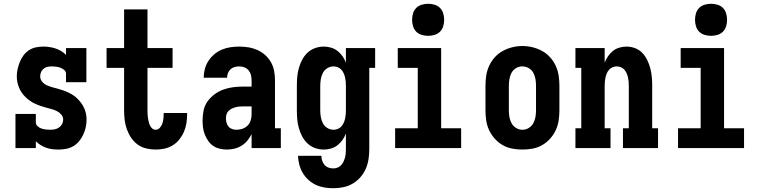

<svg xmlns="http://www.w3.org/2000/svg" viewBox="-20 -785 4040 1018"><path d="M291 8Q274 8 257.5 6Q241 4 225.5 -1.5Q210 -7 196 -15.5Q182 -24 170 -36V0H62V-181H170V-136Q170 -124 179.5 -115.5Q189 -107 200 -103.5Q211 -100 223 -98.5Q235 -97 247 -97Q259 -97 271 -99.5Q283 -102 293 -109Q303 -116 309 -127Q315 -138 315 -151Q315 -166 304.5 -178Q294 -190 280.5 -196.5Q267 -203 252 -207Q237 -211 222.5 -215Q208 -219 193.5 -224Q179 -229 165 -235.5Q151 -242 138.5 -251Q126 -260 115 -270.5Q104 -281 95.5 -293.5Q87 -306 81 -320.5Q75 -335 72 -350Q69 -365 69 -380Q69 -400 73.5 -419.5Q78 -439 85.5 -457.5Q93 -476 105 -492Q117 -508 134 -519Q151 -530 170.5 -534Q190 -538 210 -538Q227 -538 243 -535.5Q259 -533 274.5 -528Q290 -523 304 -514.5Q318 -506 330 -494V-530H438V-349H330V-394Q330 -406 320.5 -414Q311 -422 300 -426Q289 -430 277.5 -431.5Q266 -433 254 -433Q242 -433 231 -430.5Q220 -428 211 -420.5Q202 -413 197.5 -402Q193 -391 193 -380Q193 -365 203 -352.5Q213 -340 227 -333.5Q241 -327 255.5 -323Q270 -319 285 -315Q300 -311 314.5 -306Q329 -301 342.5 -294.5Q356 -288 369 -279.5Q382 -271 392.5 -260Q403 -249 412 -236.5Q421 -224 427 -210Q433 -196 436 -181Q439 -166 439 -150Q439 -130 434.5 -110Q430 -90 421.5 -71.5Q413 -53 400 -37Q387 -21 369.5 -10.5Q352 0 331.5 4Q311 8 291 8Z M805 8Q780 8 755 2Q730 -4 709.5 -19Q689 -34 675 -55Q661 -76 652.5 -100Q644 -124 641 -149Q638 -174 638 -199V-425H545V-530H638V-735H762V-530H895V-425H762V-199Q762 -189 762.5 -179Q763 -169 764.5 -159Q766 -149 768.5 -139Q771 -129 775 -120Q779 -111 787 -104Q795 -97 805 -97Q818 -97 827.5 -107.5Q837 -118 841 -130.5Q845 -143 846.5 -156Q848 -169 848 -182Q848 -183 848 -184Q848 -185 848 -186H972Q972 -184 972 -181.5Q972 -179 972 -176Q972 -153 968 -129.5Q964 -106 954.5 -84.5Q945 -63 930 -44.5Q915 -26 895 -14Q875 -2 852 3Q829 8 805 8Z M1183 8Q1164 8 1145 3.5Q1126 -1 1110.5 -11.5Q1095 -22 1084 -38Q1073 -54 1066 -71.5Q1059 -89 1056.5 -108Q1054 -127 1054 -146Q1054 -173 1059.5 -199.5Q1065 -226 1080.5 -247.5Q1096 -269 1117.5 -285Q1139 -301 1164 -310Q1189 -319 1215.5 -322.5Q1242 -326 1269 -326H1314V-359Q1314 -373 1310.5 -387Q1307 -401 1298 -412Q1289 -423 1275.5 -428Q1262 -433 1248 -433Q1236 -433 1223.5 -429.5Q1211 -426 1202 -417.5Q1193 -409 1188.5 -397Q1184 -385 1184 -373H1060Q1060 -396 1066 -419Q1072 -442 1085 -462Q1098 -482 1116.5 -497.5Q1135 -513 1156.5 -522Q1178 -531 1201.5 -534.5Q1225 -538 1248 -538Q1273 -538 1297.5 -534Q1322 -530 1344.5 -520Q1367 -510 1386 -493Q1405 -476 1417 -454.5Q1429 -433 1433.5 -408.5Q1438 -384 1438 -359V-105H1469V0H1314V-74Q1305 -56 1292 -40Q1279 -24 1261.5 -13Q1244 -2 1223.5 3Q1203 8 1183 8ZM1234 -97Q1250 -97 1266 -102.5Q1282 -108 1293.5 -120Q1305 -132 1309.5 -148Q1314 -164 1314 -180V-221H1269Q1258 -221 1248 -220Q1238 -219 1227.5 -216Q1217 -213 1208 -208.5Q1199 -204 1191.5 -196.5Q1184 -189 1181 -179Q1178 -169 1178 -158Q1178 -146 1181 -134.5Q1184 -123 1191.5 -114Q1199 -105 1210.5 -101Q1222 -97 1234 -97Z M1747 213Q1723 213 1699.5 209Q1676 205 1654.5 195Q1633 185 1615 168.5Q1597 152 1585 131.5Q1573 111 1567 88Q1561 65 1560 41H1684Q1684 54 1688 66.5Q1692 79 1700.5 89Q1709 99 1721.5 103.5Q1734 108 1747 108Q1758 108 1769 104Q1780 100 1788 91.5Q1796 83 1801 72.5Q1806 62 1809 51Q1812 40 1813 28.5Q1814 17 1814 5V-77Q1807 -59 1796 -43Q1785 -27 1769.5 -15Q1754 -3 1735 2.5Q1716 8 1697 8Q1673 8 1650.5 0Q1628 -8 1610.5 -24.5Q1593 -41 1582 -62Q1571 -83 1564.5 -106Q1558 -129 1556 -152.5Q1554 -176 1554 -200V-330Q1554 -354 1556 -377.5Q1558 -401 1564.5 -424Q1571 -447 1582 -468Q1593 -489 1610.5 -505.5Q1628 -522 1650.5 -530Q1673 -538 1697 -538Q1716 -538 1735 -532.5Q1754 -527 1769.5 -515Q1785 -503 1796 -487Q1807 -471 1814 -453V-530H1969V-425H1938V5Q1938 32 1934 58.5Q1930 85 1919.5 109.5Q1909 134 1891 154.5Q1873 175 1850 188.5Q1827 202 1800.5 207.5Q1774 213 1747 213ZM1749 -97Q1760 -97 1771 -101.5Q1782 -106 1789.5 -114Q1797 -122 1802 -133Q1807 -144 1809.5 -155Q1812 -166 1813 -177.5Q1814 -189 1814 -200V-330Q1814 -341 1813 -352.5Q1812 -364 1809.5 -375Q1807 -386 1802 -397Q1797 -408 1789.5 -416Q1782 -424 1771 -428.5Q1760 -433 1749 -433Q1731 -433 1715.5 -423.5Q1700 -414 1692 -398.5Q1684 -383 1681 -365.5Q1678 -348 1678 -330V-200Q1678 -182 1681 -164.5Q1684 -147 1692 -131.5Q1700 -116 1715.5 -106.5Q1731 -97 1749 -97Z M2075 0V-105H2195V-425H2089V-530H2319V-105H2425V0ZM2250 -595Q2233 -595 2216 -600Q2199 -605 2187 -617Q2175 -629 2170 -646Q2165 -663 2165 -680Q2165 -697 2170 -714Q2175 -731 2187 -743Q2199 -755 2216 -760Q2233 -765 2250 -765Q2267 -765 2284 -760Q2301 -755 2313 -743Q2325 -731 2330 -714Q2335 -697 2335 -680Q2335 -663 2330 -646Q2325 -629 2313 -617Q2301 -605 2284 -600Q2267 -595 2250 -595Z M2750 8Q2723 8 2696 3Q2669 -2 2645.5 -15.5Q2622 -29 2603.5 -49.5Q2585 -70 2573.5 -94.5Q2562 -119 2558 -146Q2554 -173 2554 -200V-330Q2554 -357 2558 -384Q2562 -411 2573.5 -436Q2585 -461 2603.5 -481.5Q2622 -502 2646 -515Q2670 -528 2696.5 -534.5Q2723 -541 2750 -541Q2777 -541 2803.5 -534.5Q2830 -528 2854 -515Q2878 -502 2896.5 -481.5Q2915 -461 2926.5 -436Q2938 -411 2942 -384Q2946 -357 2946 -330V-200Q2946 -173 2942 -146Q2938 -119 2926.5 -94.5Q2915 -70 2896.5 -49.5Q2878 -29 2854.5 -15.5Q2831 -2 2804 3Q2777 8 2750 8ZM2750 -97Q2768 -97 2783.5 -106.5Q2799 -116 2807.5 -131.5Q2816 -147 2819 -164.5Q2822 -182 2822 -200V-330Q2822 -348 2819 -366Q2816 -384 2807.5 -399.5Q2799 -415 2783 -424Q2767 -433 2749 -433Q2731 -433 2715.5 -423.5Q2700 -414 2692 -398.5Q2684 -383 2681 -365.5Q2678 -348 2678 -330V-200Q2678 -182 2681 -164.5Q2684 -147 2692.5 -131.5Q2701 -116 2716.5 -106.5Q2732 -97 2750 -97Z M3031 0V-105H3062V-425H3031V-530H3186V-453Q3193 -471 3204 -487Q3215 -503 3230 -515Q3245 -527 3264 -532.5Q3283 -538 3302 -538Q3325 -538 3347.5 -529.5Q3370 -521 3386 -504Q3402 -487 3412 -466Q3422 -445 3428 -422.5Q3434 -400 3436 -376.5Q3438 -353 3438 -330V-105H3469V0H3283V-105H3314V-330Q3314 -341 3313 -352.5Q3312 -364 3309.5 -375Q3307 -386 3302.5 -396.5Q3298 -407 3290.5 -415.5Q3283 -424 3272 -428.5Q3261 -433 3250 -433Q3239 -433 3228 -428.5Q3217 -424 3209.5 -415.5Q3202 -407 3197.5 -396.5Q3193 -386 3190.5 -375Q3188 -364 3187 -352.5Q3186 -341 3186 -330V-105H3217V0Z M3575 0V-105H3695V-425H3589V-530H3819V-105H3925V0ZM3750 -595Q3733 -595 3716 -600Q3699 -605 3687 -617Q3675 -629 3670 -646Q3665 -663 3665 -680Q3665 -697 3670 -714Q3675 -731 3687 -743Q3699 -755 3716 -760Q3733 -765 3750 -765Q3767 -765 3784 -760Q3801 -755 3813 -743Q3825 -731 3830 -714Q3835 -697 3835 -680Q3835 -663 3830 -646Q3825 -629 3813 -617Q3801 -605 3784 -600Q3767 -595 3750 -595Z"/></svg>

Font: Iosevka Slab Extrabold
Style: Regular
Weight: 800
Monospace: yes
Designer: Belleve Invis
Foundry: Belleve Invis
Version: Version 11.1.1; ttfautohint (v1.8.3)